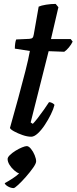

<svg xmlns="http://www.w3.org/2000/svg" viewBox="-20 -700 392 983"><path d="M140 0Q120 0 95.5 -8.5Q71 -17 52 -27.5Q33 -38 31 -45Q53 -123 73.5 -198Q94 -273 110 -336Q126 -399 133 -439L56 -451Q56 -466 58 -479Q60 -492 63 -498L130 -501Q142 -502 146.5 -506.5Q151 -511 153 -524L178 -666Q191 -672 216 -676Q241 -680 265 -680L279 -663L241 -500H342L352 -487Q345 -472 332.5 -457Q320 -442 309 -435L229 -438L137 -73L148 -66Q158 -76 173.5 -96Q189 -116 204.5 -138Q220 -160 231 -177Q240 -177 248.5 -172Q257 -167 259 -163Q254 -142 240.5 -114.5Q227 -87 209.5 -60.5Q192 -34 173.5 -17Q155 0 140 0ZM50 263Q36 263 21.5 255Q7 247 4 238Q24 227 44 214Q64 201 78 188Q66 184 52 171.5Q38 159 28.5 143.5Q19 128 19 114Q19 105 31 93.5Q43 82 60 71.5Q77 61 93 54.5Q109 48 117 48Q127 48 138.5 62Q150 76 157.5 94.5Q165 113 165 126Q165 137 149.5 159Q134 181 112.5 205.5Q91 230 73 246.5Q55 263 50 263Z"/></svg>

Font: Texturina SemiBold
Style: Italic
Weight: 600
Italic angle: -11°
Designer: Guillermo Torres Carreño
Foundry: Omnibus-Type
Version: Version 1.002; ttfautohint (v1.8.3)